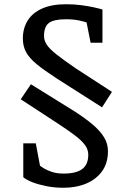

<svg xmlns="http://www.w3.org/2000/svg" viewBox="-20 -721 591 907"><path d="M462 -214 247 -351Q187 -390 152.5 -418.5Q118 -447 103 -475Q88 -503 88 -540Q88 -587 110.5 -623.5Q133 -660 178.5 -680.5Q224 -701 293 -701Q330 -701 364 -696.5Q398 -692 425 -686Q452 -680 464 -676V-519H408L389 -615Q381 -618 355 -624Q329 -630 291 -630Q234 -630 211 -612.5Q188 -595 188 -551Q188 -530 200.5 -510.5Q213 -491 245.5 -465Q278 -439 338 -398L509 -287ZM280 166Q238 166 200 158.5Q162 151 133.5 140Q105 129 90 116V-44H149L169 62Q174 66 188.5 75Q203 84 226.5 91.5Q250 99 280 99Q340 99 368.5 77.5Q397 56 397 10Q397 -15 381 -36.5Q365 -58 332.5 -82.5Q300 -107 251 -139L78 -252L126 -323L332 -195Q382 -163 417.5 -133Q453 -103 471.5 -72.5Q490 -42 490 -7Q490 49 462.5 87.5Q435 126 387.5 146Q340 166 280 166Z"/></svg>

Font: Faustina Light Medium
Style: Regular
Weight: 500
Version: Version 1.200